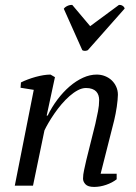

<svg xmlns="http://www.w3.org/2000/svg" viewBox="-20 -736 540 761"><path d="M357.9 -245.1Q363.8 -271.5 368.4 -294.7Q373 -317.9 373 -339.8Q373 -349.6 370.1 -358.4Q367.2 -367.2 361.1 -373.5Q355 -379.9 345 -383.5Q335 -387.2 320.8 -387.2Q305.2 -387.2 288.6 -378.4Q272 -369.6 255.6 -355.2Q239.3 -340.8 223.9 -322.8Q208.5 -304.7 195.6 -285.9Q182.6 -267.1 172.4 -249.5Q162.1 -231.9 156.2 -219.2L110.8 0H38.6L113.8 -379.9L61.5 -388.2L63 -409.2Q75.2 -415.5 90.3 -421.1Q105.5 -426.8 121.3 -431.2Q137.2 -435.5 152.3 -438Q167.5 -440.4 180.2 -440.4L197.8 -430.2L165 -277.8H168.9Q185.5 -312 208 -341.8Q230.5 -371.6 256.1 -393.6Q281.7 -415.5 309.1 -428Q336.4 -440.4 363.3 -440.4Q380.9 -440.4 396.2 -434.3Q411.6 -428.2 422.9 -417.5Q434.1 -406.7 440.7 -392.1Q447.3 -377.4 447.3 -360.4Q447.3 -351.1 446 -338.9Q444.8 -326.7 442.9 -313Q440.9 -299.3 438.2 -285.4Q435.5 -271.5 432.6 -259.3L378.9 -47.4H442.4V-25.4Q424.8 -11.7 400.6 -3.4Q376.5 4.9 353 4.9Q328.6 4.9 318.8 -5.6Q309.1 -16.1 309.1 -27.8Q309.1 -43.9 313.5 -63Q317.9 -82 322.3 -102.5ZM451.2 -716.3Q459.5 -717.3 466.1 -712.9Q472.7 -708.5 474.1 -702.1L328.1 -537.1Q323.2 -534.7 317.1 -534.4Q311 -534.2 306.2 -537.1L232.9 -701.2Q237.3 -708 247.3 -712.6Q257.3 -717.3 266.6 -716.3L337.4 -632.3Z"/></svg>

Font: PT Astra Serif
Style: Italic
Weight: 400
Italic angle: -16°
Designer: A.Korolkova, I. Chaeva
Foundry: ParaType Ltd
Version: Version 1.001